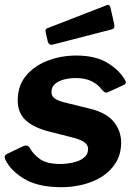

<svg xmlns="http://www.w3.org/2000/svg" viewBox="-20 -772 570 802"><path d="M237 10Q140 10 82 -24.5Q24 -59 2 -106Q-5 -121 9 -129L74 -160Q84 -165 91.5 -164Q99 -163 105 -153Q120 -126 148.5 -106.5Q177 -87 233 -87Q246 -87 265.5 -89.5Q285 -92 303.5 -98.5Q322 -105 335 -117.5Q348 -130 348 -150Q348 -165 334 -176.5Q320 -188 286 -197L187 -222Q120 -239 87 -270Q54 -301 54 -352Q54 -414 88.5 -455.5Q123 -497 179 -518.5Q235 -540 299 -540Q378 -540 428 -510Q478 -480 502 -438Q506 -433 505.5 -427Q505 -421 497 -417L431 -387Q424 -384 419 -386Q414 -388 404 -399Q390 -419 363 -432.5Q336 -446 296 -446Q273 -446 249.5 -440.5Q226 -435 210.5 -422Q195 -409 195 -388Q195 -374 204 -364.5Q213 -355 242 -346L352 -319Q424 -302 455 -263.5Q486 -225 486 -177Q486 -129 464.5 -93.5Q443 -58 407 -35Q371 -12 326.5 -1Q282 10 237 10ZM442 -738 457 -671Q459 -662 457 -656.5Q455 -651 442 -648L202 -586Q192 -583 186 -588Q180 -593 179 -601L171 -636Q168 -650 175 -653L425 -750Q430 -753 435 -750.5Q440 -748 442 -738Z"/></svg>

Font: Libre Franklin
Style: Bold Italic
Weight: 700
Italic angle: -8°
Designer: Pablo Impallari, Rodrigo Fuenzalida, Nhung Nguyen
Foundry: Impallari Type
Version: Version 3.000